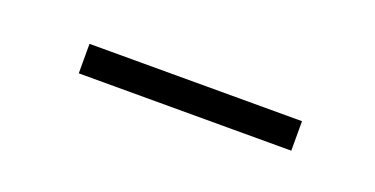

<svg xmlns="http://www.w3.org/2000/svg" viewBox="-20 -354 406 208"><g transform="rotate(20 182.5 -250.0)"><path d="M64 -233V-267H309V-233Z"/></g></svg>

Font: HK Venetian
Style: Regular
Weight: 400
Designer: Alfredo Marco Pradil
Foundry: Alfredo Marco Pradil
Version: Version 1.000;PS 001.000;hotconv 1.0.88;makeotf.lib2.5.64775